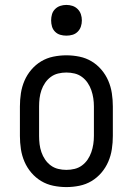

<svg xmlns="http://www.w3.org/2000/svg" viewBox="-20 -753 540 781"><path d="M250 8Q223 8 196.5 2.5Q170 -3 147.5 -16.5Q125 -30 107.5 -50.5Q90 -71 79.5 -95.5Q69 -120 65 -146.5Q61 -173 61 -200V-320Q61 -347 65 -373.5Q69 -400 79.5 -424.5Q90 -449 107.5 -469.5Q125 -490 147.5 -503.5Q170 -517 196.5 -522.5Q223 -528 250 -528Q277 -528 303.5 -522.5Q330 -517 352.5 -503.5Q375 -490 392.5 -469.5Q410 -449 420.5 -424.5Q431 -400 435 -373.5Q439 -347 439 -320V-200Q439 -173 435 -146.5Q431 -120 420.5 -95.5Q410 -71 392.5 -50.5Q375 -30 352.5 -16.5Q330 -3 303.5 2.5Q277 8 250 8ZM250 -62Q267 -62 283.5 -66Q300 -70 313.5 -80Q327 -90 336.5 -104Q346 -118 351.5 -134Q357 -150 359.5 -166.5Q362 -183 362 -200V-320Q362 -337 359.5 -353.5Q357 -370 351.5 -386Q346 -402 336.5 -416Q327 -430 313.5 -440Q300 -450 283.5 -454Q267 -458 250 -458Q233 -458 216.5 -454Q200 -450 186.5 -440Q173 -430 163.5 -416Q154 -402 148.5 -386Q143 -370 141 -353.5Q139 -337 139 -320V-200Q139 -183 141 -166.5Q143 -150 148.5 -134Q154 -118 163.5 -104Q173 -90 186.5 -80Q200 -70 216.5 -66Q233 -62 250 -62ZM250 -608Q237 -608 225 -611.5Q213 -615 204 -624Q195 -633 191.5 -645Q188 -657 188 -670Q188 -683 191.5 -695Q195 -707 204 -716Q213 -725 225 -729Q237 -733 250 -733Q263 -733 275 -729Q287 -725 296 -716Q305 -707 309 -695Q313 -683 313 -670Q313 -657 309 -645Q305 -633 296 -624Q287 -615 275 -611.5Q263 -608 250 -608Z"/></svg>

Font: Iosevka Curly Slab
Style: Regular
Weight: 400
Monospace: yes
Designer: Belleve Invis
Foundry: Belleve Invis
Version: Version 22.1.2; ttfautohint (v1.8.4)